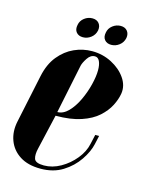

<svg xmlns="http://www.w3.org/2000/svg" viewBox="-106 -695 608 767"><g transform="rotate(15 198.5 -311.0)"><path d="M130 -587Q133 -605 148 -616.5Q163 -628 181 -628Q199 -628 208.5 -616.5Q218 -605 215 -587Q211 -568 196 -556.5Q181 -545 163 -545Q145 -545 135.5 -556.5Q126 -568 130 -587ZM247 -587Q250 -605 265 -616.5Q280 -628 298 -628Q316 -628 325.5 -616.5Q335 -605 332 -587Q328 -568 313 -556.5Q298 -545 280 -545Q262 -545 252.5 -556.5Q243 -568 247 -587ZM-2 -152 40 -351Q51 -403 78 -436Q105 -469 140.5 -485Q176 -501 214 -501Q258 -501 295.5 -481.5Q333 -462 354 -431.5Q375 -401 370 -368Q366 -343 352.5 -316.5Q339 -290 313 -266.5Q287 -243 244 -228.5Q201 -214 139 -214L106 -71Q99 -43 104.5 -26.5Q110 -10 145 -10Q180 -10 213.5 -29Q247 -48 271.5 -78Q296 -108 303 -141L312 -181H328L320 -145Q313 -113 289 -77.5Q265 -42 226.5 -18Q188 6 135 6Q83 6 49.5 -15.5Q16 -37 2.5 -73Q-11 -109 -2 -152ZM142 -230Q166 -230 187 -251.5Q208 -273 223.5 -306Q239 -339 247.5 -373.5Q256 -408 256 -433Q256 -456 249.5 -470Q243 -484 230 -484Q212 -484 199.5 -465Q187 -446 184 -433Z"/></g></svg>

Font: Emberly Black
Style: Italic
Weight: 900
Italic angle: -12°
Designer: Rajesh Rajput
Foundry: Rajesh Rajput
Version: Version 1.000